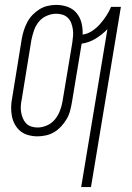

<svg xmlns="http://www.w3.org/2000/svg" viewBox="-20 -548 540 783"><path d="M311 215 418 -429Q397 -407 370 -390.5Q343 -374 313 -370L273 -129Q270 -112 265.5 -95Q261 -78 251.5 -62Q242 -46 229.5 -32.5Q217 -19 201.5 -9.5Q186 0 168 4Q150 8 133 8Q114 8 95.5 3Q77 -2 63.5 -13Q50 -24 41 -40Q32 -56 28.5 -74.5Q25 -93 25.5 -112Q26 -131 30 -151L69 -391Q72 -408 77.5 -425Q83 -442 91.5 -458Q100 -474 113 -487.5Q126 -501 141.5 -510.5Q157 -520 174.5 -524Q192 -528 209 -528Q234 -528 256 -520Q278 -512 292.5 -494.5Q307 -477 312.5 -454Q318 -431 317 -407Q338 -410 356 -422Q374 -434 388 -450Q402 -466 413.5 -483.5Q425 -501 433 -520H473L351 215ZM133 -28Q152 -28 171.5 -36.5Q191 -45 204 -61Q217 -77 224.5 -96.5Q232 -116 235 -135L275 -375Q277 -389 278 -402.5Q279 -416 277 -429Q275 -442 270.5 -454Q266 -466 257 -475Q248 -484 235.5 -488Q223 -492 209 -492Q190 -492 170.5 -483.5Q151 -475 138 -459Q125 -443 118.5 -423.5Q112 -404 108 -385L69 -145Q66 -131 65 -117.5Q64 -104 66 -91Q68 -78 73 -66Q78 -54 86.5 -45Q95 -36 107.5 -32Q120 -28 133 -28Z"/></svg>

Font: Iosevka Term Curly XLt Obl
Style: Regular
Weight: 200
Italic angle: -9°
Designer: Belleve Invis
Foundry: Belleve Invis
Version: Version 32.3.0